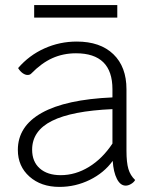

<svg xmlns="http://www.w3.org/2000/svg" viewBox="-20 -723 598 753"><path d="M510 -17Q505 -8 494 -1.5Q483 5 473 5Q452 5 438.5 -21.5Q425 -48 422 -92Q388 -45 332 -17.5Q276 10 213 10Q141 10 95.5 -30.5Q50 -71 50 -135Q50 -228 144 -280.5Q238 -333 421 -341V-373Q421 -514 278 -514Q228 -514 185.5 -495Q143 -476 102 -434Q97 -429 88 -429Q79 -429 69 -436Q59 -443 51 -456Q94 -506 154 -533Q214 -560 281 -560Q373 -560 424.5 -510.5Q476 -461 476 -373V-132Q476 -86 483.5 -60.5Q491 -35 510 -17ZM421 -160V-295Q262 -288 184 -249Q106 -210 106 -136Q106 -89 136 -62.5Q166 -36 218 -36Q276 -36 329 -68.5Q382 -101 421 -160ZM114 -703H440V-654H114Z"/></svg>

Font: Krub Light
Style: Regular
Weight: 300
Designer: Ekaluck Peanpanawate
Foundry: Cadson Demak Co.,Ltd.
Version: Version 1.000; ttfautohint (v1.6)